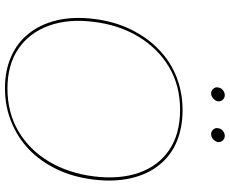

<svg xmlns="http://www.w3.org/2000/svg" viewBox="-96 -822 925 773"><g transform="rotate(90 366.5 -435.5)"><path d="M335 7Q264 7 207.5 -18Q151 -43 115 -89Q78 -135 62 -201Q46 -267 56 -350Q66 -433 98.5 -499.5Q131 -566 179 -612Q227 -659 289.5 -683.5Q352 -708 423 -708Q495 -708 551.5 -684Q608 -660 645 -613Q682 -567 697.5 -500Q713 -433 703 -350Q693 -267 661 -201Q629 -135 581 -89Q532 -43 469.5 -18Q407 7 335 7ZM336 -3Q433 -3 508 -47Q583 -91 630 -169.5Q677 -248 690 -350Q703 -454 675.5 -532.5Q648 -611 583.5 -654.5Q519 -698 422 -698Q324 -698 249 -653Q174 -608 127 -529.5Q80 -451 68 -350Q55 -248 83.5 -169.5Q112 -91 176.5 -47Q241 -3 336 -3ZM388 -850Q386 -840 376.5 -831.5Q367 -823 356 -823Q345 -823 337.5 -831.5Q330 -840 332 -850Q333 -862 342.5 -870Q352 -878 363 -878Q374 -878 381.5 -870Q389 -862 388 -850ZM552 -850Q550 -840 541 -831.5Q532 -823 520 -823Q509 -823 501.5 -831.5Q494 -840 496 -850Q497 -862 506.5 -870Q516 -878 527 -878Q538 -878 545.5 -870Q553 -862 552 -850Z"/></g></svg>

Font: Aleo Thin
Style: Italic
Weight: 250
Italic angle: -7°
Designer: Alessio Laiso
Foundry: Alessio Laiso
Version: Version 2.001;gftools[0.9.29]